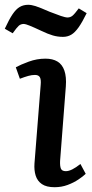

<svg xmlns="http://www.w3.org/2000/svg" viewBox="-54 -768 385 802"><path d="M116 -414Q118 -436 112.5 -445.5Q107 -455 92 -455Q79 -455 64.5 -451Q50 -447 29 -439L12 -487Q32 -498 66 -510.5Q100 -523 136 -523Q166 -523 186 -511Q206 -499 215 -473Q224 -447 221 -407L197 -96Q196 -74 200.5 -63.5Q205 -53 221 -53Q233 -53 248 -60.5Q263 -68 282 -83L304 -42Q294 -32 274 -18.5Q254 -5 228.5 4.5Q203 14 174 14Q140 14 121 1Q102 -12 95 -34.5Q88 -57 90 -85ZM209 -614Q187 -614 166.5 -620Q146 -626 119 -639Q87 -654 69.5 -661Q52 -668 46 -668Q33 -668 24.5 -660.5Q16 -653 -1 -629L-34 -648Q-16 -687 -1.5 -708.5Q13 -730 28.5 -739Q44 -748 64 -748Q77 -748 94.5 -742.5Q112 -737 153 -719Q181 -708 200 -701.5Q219 -695 228 -695Q240 -695 249 -702.5Q258 -710 275 -733L308 -713Q290 -676 274.5 -654Q259 -632 243.5 -623Q228 -614 209 -614Z"/></svg>

Font: Literata 18pt Medium
Style: Italic
Weight: 500
Italic angle: -2°
Designer: Latin by Veronika Burian and Jose Scaglione. Greek by Irene Vlachou. Cyrillic by Vera Evstafieva
Foundry: TypeTogether
Version: Version 3.103;gftools[0.9.29]